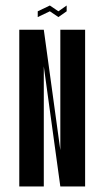

<svg xmlns="http://www.w3.org/2000/svg" viewBox="-20 -642 378 697"><path d="M50 35V-534H139L199 -97V-534H289V35H199L139 -401V35ZM117 -601 161 -622 192 -601 222 -622V-601L192 -580L161 -601L117 -580Z"/></svg>

Font: Frankia
Style: Regular
Weight: 400
Version: Version 001.000